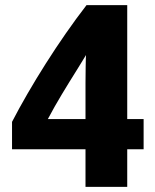

<svg xmlns="http://www.w3.org/2000/svg" viewBox="-20 -720 606 750"><path d="M541 -137H477V10H314V-137H27V-244C99 -383 209 -559 318 -700H477V-255H541ZM316 -505C308 -493 291 -463 281 -448C241 -384 200 -318 167 -255H314V-397C314 -420 315 -500 316 -505Z"/></svg>

Font: Repo ExtraBold
Style: Bold
Weight: 700
Designer: Stefan Peev
Foundry: Context Ltd
Version: Version 1.502